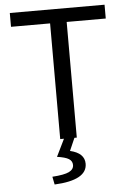

<svg xmlns="http://www.w3.org/2000/svg" viewBox="-59 -699 654 969"><g transform="rotate(-5 268.0 -215.0)"><path d="M226 0V-586H28V-656H508V-586H310V0H298L270 64Q343 81 343 135Q343 218 178 226L170 186Q231 182 255 170Q279 158 279 136Q279 116 261.5 105Q244 94 202 88L245 0Z"/></g></svg>

Font: Toshiba Sans
Style: Regular
Weight: 400
Designer: Paul D. Hunt
Foundry: Toshiba Corporation
Version: Version 2.020;PS 2.0;hotconv 1.0.86;makeotf.lib2.5.63406